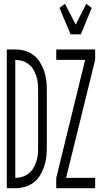

<svg xmlns="http://www.w3.org/2000/svg" viewBox="-20 -997 540 1017"><path d="M16 0V-735H61Q87 -735 111.5 -728Q136 -721 157 -705.5Q178 -690 191.5 -668Q205 -646 213.5 -621.5Q222 -597 225 -571.5Q228 -546 228 -521V-215Q228 -189 225 -163.5Q222 -138 213.5 -113.5Q205 -89 191.5 -67Q178 -45 157 -29.5Q136 -14 111.5 -7Q87 0 61 0ZM61 -55Q80 -55 98 -60.5Q116 -66 131.5 -78Q147 -90 156.5 -106Q166 -122 172 -140Q178 -158 180 -177Q182 -196 182 -215V-521Q182 -539 180 -558Q178 -577 172 -595Q166 -613 156.5 -629Q147 -645 131.5 -657Q116 -669 98 -674.5Q80 -680 61 -680ZM354 -815 295 -955 324 -977 381 -867 437 -977 466 -955 408 -815ZM278 0V-55L431 -680H278V-735H484V-680L330 -55H484V0Z"/></svg>

Font: Iosevka Light
Style: Regular
Weight: 300
Monospace: yes
Designer: Belleve Invis
Foundry: Belleve Invis
Version: Version 32.5.0; ttfautohint (v1.8.4)